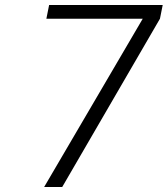

<svg xmlns="http://www.w3.org/2000/svg" viewBox="-20 -750 672 770"><path d="M177 -730 166 -675H552.5L157 0H229.5L621.5 -675L632.5 -730Z"/></svg>

Font: Monaspace Neon ExtraLight
Style: Italic
Weight: 200
Italic angle: -11°
Designer: Riley Cran & the Lettermatic Team
Foundry: Lettermatic
Version: Version 1.200 (Monaspace Neon)